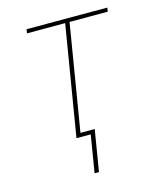

<svg xmlns="http://www.w3.org/2000/svg" viewBox="-105 -597 711 845"><g transform="rotate(-15 250.0 -175.0)"><path d="M221 170 249 0H184L267 -502H93L96 -520H464L461 -502H287L207 -18H272L241 170Z"/></g></svg>

Font: Iosevka Thin Oblique
Style: Regular
Weight: 100
Italic angle: -9°
Monospace: yes
Designer: Belleve Invis
Foundry: Belleve Invis
Version: Version 32.5.0; ttfautohint (v1.8.4)